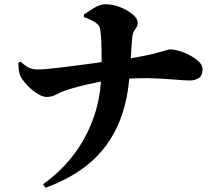

<svg xmlns="http://www.w3.org/2000/svg" viewBox="-20 -825 1040 909"><path d="M67 -528 78 -533Q98 -514 116 -505Q134 -496 160 -496Q174 -496 202 -498.5Q230 -501 267.5 -505.5Q305 -510 347.5 -515.5Q390 -521 434 -527Q448 -529 461 -531Q461 -542 461 -554Q461 -594 459.5 -630Q458 -666 454 -688Q452 -702 439.5 -712.5Q427 -723 410.5 -730.5Q394 -738 377 -744V-756Q397 -770 425.5 -787.5Q454 -805 480 -805Q514 -805 549 -791Q584 -777 608 -757Q632 -737 632 -719Q632 -705 626.5 -696.5Q621 -688 614.5 -677.5Q608 -667 606 -647Q602 -605 600 -559Q599 -554 599 -549Q617 -552 632 -555Q677 -563 704.5 -570Q732 -577 747.5 -581.5Q763 -586 771.5 -588.5Q780 -591 787 -591Q804 -591 829.5 -583.5Q855 -576 880 -562.5Q905 -549 922 -532.5Q939 -516 939 -498Q939 -467 921 -455.5Q903 -444 880 -444Q854 -444 803 -448.5Q752 -453 680 -455Q639 -455 592 -453Q581 -329 539 -234Q493 -130 408.5 -56.5Q324 17 195 64L184 47Q271 -15 331.5 -96Q392 -177 425 -274Q452 -352 458 -439Q446 -437 434 -434Q389 -425 351.5 -415Q314 -405 291 -397Q269 -390 247.5 -378Q226 -366 200 -366Q181 -366 154 -383.5Q127 -401 104.5 -426Q82 -451 74 -471Q71 -480 69 -494Q67 -508 67 -528Z"/></svg>

Font: Early Summer Mincho Heavy
Style: Regular
Weight: 900
Designer: GuiWonder
Version: Version 1.002